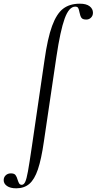

<svg xmlns="http://www.w3.org/2000/svg" viewBox="-117 -746 524 1041"><path d="M-97 231Q-97 215 -86 204.5Q-75 194 -58 194Q-40 194 -33 203Q-26 212 -21 230Q-17 243 -12.5 249.5Q-8 256 1 256Q12 256 19.5 240.5Q27 225 34.5 183.5Q42 142 56 47L124 -418Q141 -539 165.5 -605.5Q190 -672 225.5 -699Q261 -726 316 -726Q351 -726 369 -712Q387 -698 387 -677Q387 -661 376.5 -650.5Q366 -640 351 -640Q331 -640 324.5 -649.5Q318 -659 314 -679Q311 -695 307 -702.5Q303 -710 291 -710Q257 -710 233.5 -645Q210 -580 189 -439L121 21Q107 118 88.5 172.5Q70 227 42 251Q14 275 -29 275Q-61 275 -79 262.5Q-97 250 -97 231Z"/></svg>

Font: Cormorant Garamond Medium
Style: Italic
Weight: 500
Italic angle: -10°
Designer: Christian Thalmann (Catharsis Fonts)
Foundry: Catharsis Fonts
Version: Version 4.000